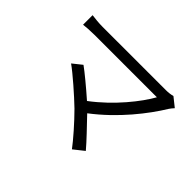

<svg xmlns="http://www.w3.org/2000/svg" viewBox="-140 -960 1280 1280"><g transform="rotate(45 500.0 -320.0)"><path d="M865 -685C847 -680 826 -677 801 -677H205C170 -677 131 -681 103 -685V-595C123 -598 166 -601 205 -601H793C743 -511 628 -364 481 -254C412 -315 332 -381 294 -408L229 -356C282 -319 397 -218 458 -159C522 -95 601 -5 638 45L711 -13C671 -61 598 -136 540 -197C706 -323 832 -485 904 -603C911 -612 918 -623 929 -634Z"/></g></svg>

Font: Spoqa Han Sans Neo Regular
Style: Regular
Weight: 400
Designer: [Spoqa Han Sans Neo] Dong-huui Kim  Younghwa Kang  Yujin Lee  [Noto Sans] Ryoko NISHIZUKA  (kana & ideographs); Paul D. 
Foundry: Spoqa (http://www.spoqa-han-sans.com)
Version: Version 1.000